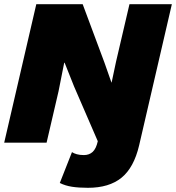

<svg xmlns="http://www.w3.org/2000/svg" viewBox="-28 -680 839 915"><path d="M391 215Q347 215 315 210Q283 205 257 192L315 45Q324 51 338 55Q352 59 372 59Q397 59 413.5 44Q430 29 438 -7L325 -268L280 -381H278L251 -245L194 0H-8L145 -660H366L470 -381L503 -287H504L525 -386L589 -660H791L635 13Q610 119 551 167Q492 215 391 215Z"/></svg>

Font: Work Sans Black
Style: Italic
Weight: 900
Italic angle: -13°
Designer: Wei Huang
Foundry: Wei Huang
Version: Version 2.009; ttfautohint (v1.8.3)